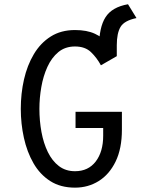

<svg xmlns="http://www.w3.org/2000/svg" viewBox="-20 -850 656 882"><path d="M435 -592V-634Q435 -724.5 464.8 -771Q494.5 -817.5 568 -830.5L607 -767Q551 -755.5 533.8 -726.5Q516.5 -697.5 516.5 -642.5V-592ZM324.5 12Q258 12 210.8 -18.2Q163.5 -48.5 133.8 -100.2Q104 -152 89.8 -216.8Q75.5 -281.5 75.5 -350Q75.5 -420 90.2 -485Q105 -550 135.5 -601.2Q166 -652.5 213 -682.2Q260 -712 324.5 -712Q379.5 -712 416.2 -694.8Q453 -677.5 476.5 -650Q500 -622.5 516.5 -592L443.5 -550Q425 -584.5 398 -610.5Q371 -636.5 324.5 -636.5Q279.5 -636.5 248.2 -610.8Q217 -585 197.8 -542.8Q178.5 -500.5 169.8 -450Q161 -399.5 161 -350Q161 -295 170.5 -243.5Q180 -192 199.8 -151.5Q219.5 -111 250.5 -87.2Q281.5 -63.5 324.5 -63.5Q385.5 -63.5 419.8 -108.2Q454 -153 454 -226.5V-262H327V-336.5H540V-254.5Q540 -167.5 511.2 -108.2Q482.5 -49 433.8 -18.5Q385 12 324.5 12Z"/></svg>

Font: Overpass Mono
Style: Regular
Weight: 400
Designer: Delve Withrington, Dave Bailey
Foundry: Delve Fonts LLC
Version: Version 4.000